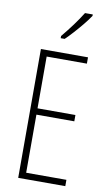

<svg xmlns="http://www.w3.org/2000/svg" viewBox="-103 -998 590 1048"><g transform="rotate(10 192.5 -474.5)"><path d="M338 0H77V-714H338V-679H115V-392H325V-357H115V-35H338ZM323 -941Q307 -917 284.5 -889.5Q262 -862 238 -835.5Q214 -809 195 -791H173V-803Q206 -843 231 -877Q256 -911 280 -949H323Z"/></g></svg>

Font: Noto Sans Devanagari ExtraCondensed ExtraLight
Style: Regular
Weight: 200
Width: 2
Designer: Jelle Bosma - Monotype Design Team
Foundry: Monotype Imaging Inc.
Version: Version 2.004; ttfautohint (v1.8.4.7-5d5b)